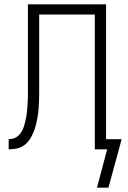

<svg xmlns="http://www.w3.org/2000/svg" viewBox="-20 -690 590 887"><path d="M428 177 475 0H418V-623H161V-303Q161 -284 161 -265Q161 -246 160.5 -227.5Q160 -209 158.5 -190Q157 -171 154 -152.5Q151 -134 146.5 -115.5Q142 -97 135 -79.5Q128 -62 117.5 -46Q107 -30 91.5 -19Q76 -8 57.5 -4Q39 0 20 0V-47Q33 -47 44.5 -51Q56 -55 65 -63.5Q74 -72 80.5 -83Q87 -94 90.5 -106Q94 -118 97 -130Q100 -142 102 -154.5Q104 -167 105 -179Q106 -191 107 -203.5Q108 -216 108.5 -228.5Q109 -241 109 -253.5Q109 -266 109 -278.5Q109 -291 109 -303V-670H470V-47H542L481 177Z"/></svg>

Font: Lode Dark Term
Style: Regular
Weight: 400
Monospace: yes
Designer: Belleve Invis
Foundry: Belleve Invis
Version: Version 29.2.0